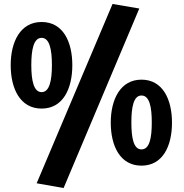

<svg xmlns="http://www.w3.org/2000/svg" viewBox="-20 -824 930 969"><path d="M848 -205C848 -86 801 12 694 12C587 12 539 -86 539 -205C539 -323 588 -422 694 -422C801 -422 848 -323 848 -205ZM683 -781 301 125 165 101 548 -804ZM345 -495C345 -376 298 -276 190 -276C82 -276 34 -376 34 -495C34 -614 83 -713 190 -713C298 -713 345 -614 345 -495ZM746 -206C746 -283 735 -342 694 -342C654 -342 643 -283 643 -206C643 -128 654 -70 694 -70C735 -70 746 -128 746 -206ZM242 -496C242 -574 230 -633 190 -633C150 -633 138 -574 138 -496C138 -418 150 -359 190 -359C230 -359 242 -418 242 -496Z"/></svg>

Font: Repo ExtraBold
Style: Bold
Weight: 700
Designer: Stefan Peev
Foundry: Context Ltd
Version: Version 1.502